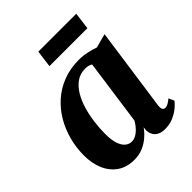

<svg xmlns="http://www.w3.org/2000/svg" viewBox="-207 -854 986 986"><g transform="rotate(-45 286.0 -361.0)"><path d="M477.5 -102.5Q475 -82 480.2 -74Q485.5 -66 496 -66Q504 -66 514.5 -71.2Q525 -76.5 540.5 -89.5L554 -59Q546.5 -48.5 527.8 -32Q509 -15.5 480.5 -2.5Q452 10.5 416.5 10.5Q382.5 10.5 363.2 -6.8Q344 -24 343 -54.5L345.5 -74.5Q331.5 -54 309.5 -34.5Q287.5 -15 258.8 -2.2Q230 10.5 194.5 10.5Q139.5 10.5 102 -15.5Q64.5 -41.5 45.2 -86.5Q26 -131.5 26 -188.5Q26 -244.5 40 -297.8Q54 -351 81.2 -397.5Q108.5 -444 148.5 -479.5Q188.5 -515 240.5 -535Q292.5 -555 356 -555Q384.5 -555 414.2 -548.5Q444 -542 465.5 -534L541.5 -554.5ZM386.5 -489.5Q379 -494.5 368.8 -497.2Q358.5 -500 346 -500Q309.5 -500 282.5 -481Q255.5 -462 236 -429.8Q216.5 -397.5 204.5 -356.8Q192.5 -316 187 -272.8Q181.5 -229.5 181.5 -189Q181.5 -147.5 190.2 -120Q199 -92.5 214.8 -78.8Q230.5 -65 251 -65Q264 -65 276 -70.5Q288 -76 299 -85.5Q310 -95 319.5 -107Q329 -119 336.5 -132.5ZM237.5 -731.5H513L501 -638.5H225.5Z"/></g></svg>

Font: Merriweather 48pt ExtraBold
Style: Italic
Weight: 800
Italic angle: -7.8°
Version: Version 2.101